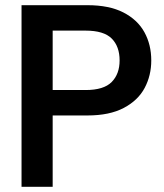

<svg xmlns="http://www.w3.org/2000/svg" viewBox="-20 -720 633 740"><path d="M63 0V-700H317Q401 -700 455.5 -672Q510 -644 536.5 -596Q563 -548 563 -487Q563 -429 537.5 -381Q512 -333 457 -304Q402 -275 317 -275H183V0ZM183 -373H310Q380 -373 410.5 -404Q441 -435 441 -487Q441 -541 410.5 -571.5Q380 -602 310 -602H183Z"/></svg>

Font: DM Sans 28pt SemiBold
Style: Regular
Weight: 600
Version: Version 4.004;gftools[0.9.30]